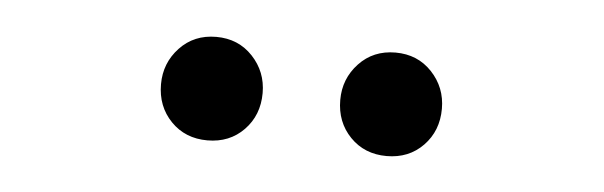

<svg xmlns="http://www.w3.org/2000/svg" viewBox="-25 -748 651 207"><g transform="rotate(5 300.0 -644.0)"><path d="M203 -588Q179 -588 163.5 -604Q148 -620 148 -644Q148 -667 163.5 -683.5Q179 -700 203 -700Q227 -700 242.5 -683.5Q258 -667 258 -644Q258 -620 242.5 -604Q227 -588 203 -588ZM397 -588Q373 -588 357.5 -604Q342 -620 342 -644Q342 -667 357.5 -683.5Q373 -700 397 -700Q421 -700 436.5 -683.5Q452 -667 452 -644Q452 -620 436.5 -604Q421 -588 397 -588Z"/></g></svg>

Font: SauceCodePro NFM
Style: Regular
Weight: 400
Monospace: yes
Designer: Paul D. Hunt, Teo Tuominen
Foundry: Adobe
Version: Version 2.042;hotconv 1.1.0;makeotfexe 2.6.0;Nerd Fonts 3.3.